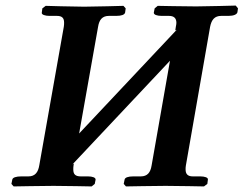

<svg xmlns="http://www.w3.org/2000/svg" viewBox="-20 -668 874 689"><path d="M734 -572C739 -597 750 -611 774 -611H800C818 -611 830 -616 832 -624L834 -638L826 -648C826 -648 720 -645 684 -645C646 -645 546 -647 546 -647L535 -638L532 -623C531 -615 544 -611 560 -611H586C604 -611 613 -603 613 -586C613 -582 612 -577 611 -572L609 -559L614 -561L264 -189L332 -572C336 -597 347 -611 371 -611H397C416 -611 427 -615 429 -623L431 -638L423 -647C423 -647 317 -644 282 -644C244 -644 144 -647 144 -647L132 -638L130 -623C128 -615 143 -611 157 -611H184C202 -611 210 -604 210 -587C210 -583 210 -578 209 -572L121 -75C117 -50 106 -35 82 -35H56C38 -35 25 -31 24 -23L21 -8L29 1C29 1 137 -1 172 -1C210 -1 309 1 309 1L320 -8L323 -23C324 -31 311 -35 296 -35H270C250 -35 243 -43 243 -60C243 -64 243 -69 244 -75L245 -81L240 -78L590 -450L524 -74C520 -49 509 -35 485 -35H458C440 -35 428 -31 427 -23L424 -8L432 1C432 1 539 -1 574 -1C613 -1 712 1 712 1L724 -8L726 -23C728 -31 714 -35 699 -35H672C654 -35 646 -43 646 -60C646 -64 646 -69 647 -74Z"/></svg>

Font: Linux Libertine O
Style: Bold Italic
Weight: 700
Italic angle: -11.5°
Designer: Philipp H. Poll
Foundry: Philipp H. Poll
Version: Version 4.1.0